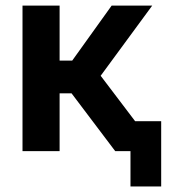

<svg xmlns="http://www.w3.org/2000/svg" viewBox="-20 -544 615 691"><path d="M449.6 127.1V0H399.1V-107.7H560.1V127.1ZM61 0V-523.8H194.5V-325.9H239.9L381.8 -523.8H527.8L342.3 -271.3L548.1 0H394.7L237.6 -208H194.5V0Z"/></svg>

Font: Raleway Thin
Style: Regular
Weight: 100
Designer: Matt McInerney, Pablo Impallari, Rodrigo Fuenzalida
Foundry: Matt McInerney, Pablo Impallari, Rodrigo Fuenzalida
Version: Version 4.026